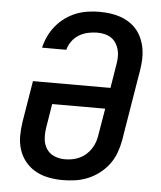

<svg xmlns="http://www.w3.org/2000/svg" viewBox="-53 -789 707 844"><g transform="rotate(5 300.0 -367.5)"><path d="M254 8Q223 8 192 2Q161 -4 135 -18.5Q109 -33 90 -56Q71 -79 61.5 -108Q52 -137 52 -168.5Q52 -200 57 -232L87 -414H429L446 -518Q449 -535 449.5 -551.5Q450 -568 446 -583.5Q442 -599 433.5 -612.5Q425 -626 412.5 -634.5Q400 -643 384 -647Q368 -651 351 -651Q331 -651 310 -646.5Q289 -642 270.5 -631Q252 -620 239 -602Q226 -584 221 -564H114Q120 -590 131.5 -614.5Q143 -639 160.5 -660.5Q178 -682 200.5 -698.5Q223 -715 248 -725Q273 -735 299.5 -739Q326 -743 351 -743Q375 -743 398.5 -740Q422 -737 444 -729.5Q466 -722 485 -709.5Q504 -697 518 -680Q532 -663 541 -642Q550 -621 554 -598Q558 -575 557 -551Q556 -527 552 -503L500 -188Q495 -160 485 -133Q475 -106 457.5 -82.5Q440 -59 416 -40.5Q392 -22 365 -11Q338 0 310 4Q282 8 254 8ZM256 -84Q273 -84 289 -87Q305 -90 320.5 -97Q336 -104 349 -115.5Q362 -127 371.5 -141.5Q381 -156 386.5 -171.5Q392 -187 394 -203L414 -321H180L163 -217Q159 -192 160.5 -167.5Q162 -143 174.5 -123Q187 -103 209 -93.5Q231 -84 256 -84Z"/></g></svg>

Font: Iosevka Curly SmBdExObl
Style: Regular
Weight: 600
Width: 7
Italic angle: -9°
Monospace: yes
Designer: Belleve Invis
Foundry: Belleve Invis
Version: Version 11.1.0; ttfautohint (v1.8.3)